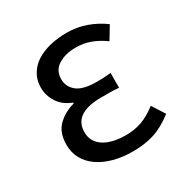

<svg xmlns="http://www.w3.org/2000/svg" viewBox="-125 -603 698 720"><g transform="rotate(-30 224.0 -243.0)"><path d="M251 12Q206 12 168.5 2Q131 -8 103.5 -27Q76 -46 61 -73Q46 -100 46 -134Q46 -187 75.5 -215.5Q105 -244 147 -255V-259Q109 -273 89.5 -303Q70 -333 70 -367Q70 -400 85 -425Q100 -450 125.5 -466Q151 -482 184.5 -490Q218 -498 256 -498Q300 -498 339.5 -484Q379 -470 413 -445L380 -390Q351 -411 321.5 -422Q292 -433 258 -433Q213 -433 182.5 -414Q152 -395 152 -357Q152 -324 178 -303Q204 -282 263 -282Q277 -282 291 -282.5Q305 -283 324 -285V-221Q302 -223 284 -223Q266 -223 248 -223Q128 -223 128 -141Q128 -100 162.5 -77Q197 -54 260 -54Q295 -54 326.5 -65Q358 -76 393 -103L428 -48Q384 -14 343 -1Q302 12 251 12Z"/></g></svg>

Font: Processing Sans Pro
Style: Regular
Weight: 400
Designer: Paul D. Hunt
Foundry: Adobe Systems Incorporated
Version: Version 2.020;PS 2.000;hotconv 1.0.86;makeotf.lib2.5.63406